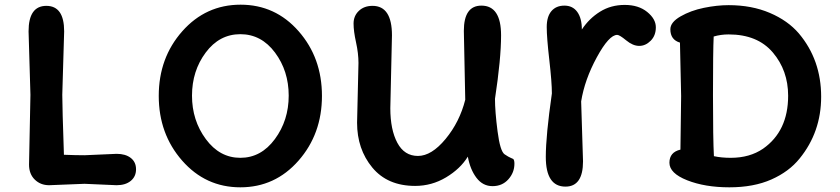

<svg xmlns="http://www.w3.org/2000/svg" viewBox="-20 -785 3589 820"><path d="M341 -122 478 -128Q516 -128 538.5 -110.5Q561 -93 561 -62Q561 -31 538.5 -12.5Q516 6 478 6L341 0L190 6Q153 6 128.5 -18Q104 -42 104 -82L110 -380L102 -651Q102 -760 178 -760Q254 -760 254 -651L246 -380Q246 -329 253 -124Q305 -122 341 -122Z M1006.5 -111Q1095 -111 1154 -191Q1213 -271 1213 -376.5Q1213 -482 1154.5 -560.5Q1096 -639 1006.5 -639Q917 -639 858.5 -560.5Q800 -482 800 -376.5Q800 -271 859 -191Q918 -111 1006.5 -111ZM1007.5 -765Q1156 -765 1255.5 -651.5Q1355 -538 1355 -375.5Q1355 -213 1255 -99Q1155 15 1006.5 15Q858 15 758 -99Q658 -213 658 -375.5Q658 -538 758.5 -651.5Q859 -765 1007.5 -765Z M1967 -359 1961 -653Q1961 -761 2036 -761Q2120 -761 2120 -634Q2120 -534 2094 -363Q2094 -309 2105 -224Q2116 -139 2135 -126Q2153 -114 2161 -111Q2169 -108 2172 -106Q2177 -101 2177 -86Q2177 -48 2151 -19Q2125 10 2083.5 10Q2042 10 2015 -25.5Q1988 -61 1978 -116Q1946 -64 1885 -27.5Q1824 9 1753 9Q1635 9 1570 -69.5Q1505 -148 1505 -261L1511 -516Q1511 -557 1500.5 -604.5Q1490 -652 1490 -684.5Q1490 -717 1512.5 -738.5Q1535 -760 1571 -760Q1654 -760 1654 -634L1647 -323Q1647 -231 1677 -175Q1707 -119 1765 -119Q1823 -119 1883 -191.5Q1943 -264 1967 -359Z M2462 -352Q2462 -352 2470 -96Q2470 12 2395 12Q2311 12 2311 -115Q2311 -205 2337 -386Q2337 -433 2326 -529Q2315 -625 2315 -669.5Q2315 -714 2335 -737.5Q2355 -761 2390.5 -761Q2426 -761 2445.5 -734Q2465 -707 2465 -659Q2496 -706 2542.5 -735Q2589 -764 2648 -764Q2707 -764 2744 -734Q2781 -704 2781 -668.5Q2781 -633 2759 -611Q2737 -589 2710 -589Q2683 -589 2654.5 -612.5Q2626 -636 2616 -636Q2581 -636 2529 -540.5Q2477 -445 2462 -352Z M2889 -375 2884 -603Q2843 -615 2843 -660Q2843 -690 2886.5 -715Q2930 -740 2986 -751.5Q3042 -763 3092 -763Q3190 -763 3267.5 -730Q3345 -697 3392 -642Q3487 -529 3487 -372Q3487 -221 3395 -108Q3350 -52 3274.5 -18.5Q3199 15 3095 15Q2991 15 2915 -15Q2839 -45 2839 -90Q2839 -135 2886 -146ZM3346 -376Q3346 -484 3280.5 -561Q3215 -638 3092 -638Q3058 -638 3028 -629Q3025 -568 3025 -379Q3025 -190 3029 -118Q3061 -111 3101 -111Q3182 -111 3239 -150Q3346 -225 3346 -376Z"/></svg>

Font: Delius Unicase
Style: Bold
Weight: 700
Designer: Natalia Raices
Foundry: Natalia Raices
Version: Version 1.001